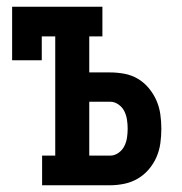

<svg xmlns="http://www.w3.org/2000/svg" viewBox="-20 -550 540 570"><path d="M105 0V-88H144V-442H104V-371H16V-530H284V-442H245V-335H307Q328 -335 349.5 -331Q371 -327 389.5 -316Q408 -305 422 -288Q436 -271 444.5 -251.5Q453 -232 456 -210.5Q459 -189 459 -168Q459 -146 456 -124.5Q453 -103 444.5 -83.5Q436 -64 422 -47.5Q408 -31 389.5 -20Q371 -9 349.5 -4.5Q328 0 307 0ZM245 -88H307Q320 -88 331.5 -96Q343 -104 349 -116Q355 -128 357 -141Q359 -154 359 -168Q359 -181 357 -194.5Q355 -208 349 -220Q343 -232 331.5 -240Q320 -248 307 -248H245Z"/></svg>

Font: Iosevka Slab Semibold
Style: Regular
Weight: 600
Monospace: yes
Designer: Belleve Invis
Foundry: Belleve Invis
Version: Version 11.1.1; ttfautohint (v1.8.3)